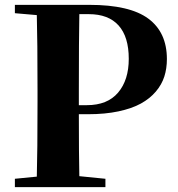

<svg xmlns="http://www.w3.org/2000/svg" viewBox="-20 -767 730 787"><path d="M340.8 -298.8H303.2Q303.2 -134.8 305.2 -44.9L412.1 -34.2V0H41V-34.2L130.9 -43Q133.8 -144 133.8 -351.1V-395Q133.8 -602.1 130.9 -705.1L41 -712.9V-747.1H346.2Q511.7 -747.1 587.9 -690.7Q664.1 -634.3 664.1 -524.9Q664.1 -486.3 653.6 -453.4Q643.1 -420.4 618.7 -391.6Q594.2 -362.8 557.4 -342.5Q520.5 -322.3 465.6 -310.5Q410.6 -298.8 340.8 -298.8ZM344.2 -709H305.2Q303.2 -606 303.2 -395V-335.9H335.9Q420.4 -335.9 464.1 -387.5Q507.8 -439 507.8 -525.9Q507.8 -616.2 466.1 -662.6Q424.3 -709 344.2 -709Z"/></svg>

Font: Noto Serif JP Black
Style: Regular
Weight: 900
Designer: Ryoko NISHIZUKA  (kana & ideographs); Frank Grießhammer (Latin, Greek & Cyrillic); Wenlong ZHANG  (bopomofo); Sandoll Co
Foundry: Adobe Systems Incorporated
Version: Version 1.001;PS 1.001;hotconv 16.6.54;makeotf.lib2.5.65590